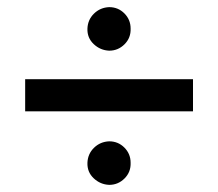

<svg xmlns="http://www.w3.org/2000/svg" viewBox="-20 -567 611 538"><path d="M520.8 -255H50.5V-345H520.8ZM286 -425Q261 -426 242.5 -443.5Q224 -461 225 -487Q226 -512 243.5 -529Q261 -546 286 -547Q311 -547 328.5 -529.5Q346 -512 346 -487Q347 -461 329 -443Q311 -425 286 -425ZM286 -49Q261 -50 242.5 -67.5Q224 -85 225 -111Q226 -136 243.5 -153Q261 -170 286 -171Q311 -171 328.5 -153.5Q346 -136 346 -111Q347 -85 329 -67Q311 -49 286 -49Z"/></svg>

Font: Kulim Park SemiBold
Style: Regular
Weight: 600
Designer: Noponies / Dale Sattler
Foundry: Noponies
Version: Version 1.000; ttfautohint (v1.8.3)